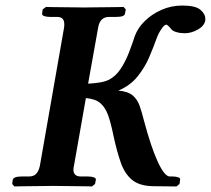

<svg xmlns="http://www.w3.org/2000/svg" viewBox="-20 -672 761 693"><path d="M617 1 531 0Q483 -1 456.5 -23Q430 -45 416 -85Q402 -125 390 -180Q381 -225 371 -254Q361 -283 343 -299Q325 -315 290 -318L247 -74Q246 -70 245.5 -66.5Q245 -63 245 -60Q245 -35 272 -35H298Q310 -35 318.5 -32Q327 -29 326 -23L323 -8L312 1Q312 1 296 0.5Q280 0 257 0Q234 0 211 -0.5Q188 -1 173 -1Q160 -1 136.5 -0.5Q113 0 89 0Q65 0 48.5 0.5Q32 1 32 1L24 -8L26 -23Q29 -35 58 -35H84Q102 -35 111 -45Q120 -55 124 -74L211 -571Q212 -576 212 -579.5Q212 -583 212 -585Q212 -611 186 -611H160Q148 -611 139.5 -614Q131 -617 132 -623L134 -638L146 -647Q146 -647 161.5 -646.5Q177 -646 200 -646Q223 -646 246 -645.5Q269 -645 284 -645Q297 -645 320.5 -645.5Q344 -646 368 -646Q392 -646 409 -646.5Q426 -647 426 -647L434 -638L431 -623Q430 -611 400 -611H374Q340 -611 334 -571L298 -370Q318 -371 338 -374Q358 -377 373 -384Q398 -397 415.5 -423.5Q433 -450 445.5 -482.5Q458 -515 467 -543Q478 -572 503 -596.5Q528 -621 563 -636.5Q598 -652 638 -652Q685 -652 703 -637Q721 -622 721 -604V-598Q717 -578 693.5 -565Q670 -552 647 -552Q631 -552 617 -556Q603 -560 598 -567Q585 -583 580 -583Q573 -583 562 -566.5Q551 -550 544 -530Q534 -502 518.5 -465.5Q503 -429 476.5 -396Q450 -363 407 -345Q442 -342 459 -327.5Q476 -313 484 -290Q492 -267 499 -239Q525 -141 549.5 -88Q574 -35 593 -35H603Q615 -35 623.5 -32Q632 -29 630 -23L628 -8Z"/></svg>

Font: Libertinus Serif Semibold Italic
Style: Regular
Weight: 600
Italic angle: -11.5°
Designer: Philipp H. Poll, Khaled Hosny
Foundry: Caleb Maclennan
Version: Version 7.051;RELEASE